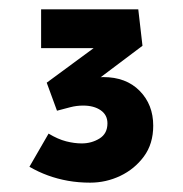

<svg xmlns="http://www.w3.org/2000/svg" viewBox="-20 -803 391 411"><path d="M173 -412Q148 -412 125.5 -416Q103 -420 82.5 -427.5Q62 -435 43 -446L84 -517Q104 -505 121.5 -500.5Q139 -496 155 -496Q176 -496 193 -506.5Q210 -517 210 -539Q210 -557 195.5 -567Q181 -577 158 -577Q144 -577 130.5 -573.5Q117 -570 102 -566L80 -626L209 -721L221 -700H68V-783H276L285 -705L172 -620L164 -627Q172 -631 182.5 -634.5Q193 -638 201 -638Q250 -638 279 -608.5Q308 -579 308 -534Q308 -495 288 -468Q268 -441 237.5 -426.5Q207 -412 173 -412Z"/></svg>

Font: Lexend Peta SemiBold
Style: Regular
Weight: 600
Designer: Bonnie Shaver-Troup, Thomas Jockin
Foundry: Lexend
Version: Version 1.007